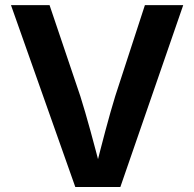

<svg xmlns="http://www.w3.org/2000/svg" viewBox="-20 -748 777 768"><path d="M281.2 0 23.9 -727.5H178.2L301.3 -363.3Q320.8 -301.3 341.8 -224.6Q362.8 -147.9 387.2 -53.7H357.4Q381.3 -148.9 401.6 -225.1Q421.9 -301.3 440.9 -363.3L559.6 -727.5H712.9L461.4 0Z"/></svg>

Font: Inter Cardless
Style: Bold
Weight: 700
Designer: Rasmus Andersson
Foundry: rsms
Version: Version 4.001;git-9221beed3